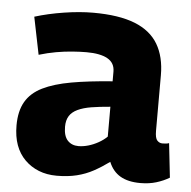

<svg xmlns="http://www.w3.org/2000/svg" viewBox="-45 -599 649 654"><g transform="rotate(5 279.5 -272.0)"><path d="M21 -149Q21 -198 39.5 -230Q58 -262 96.5 -281Q135 -300 194 -310.5Q253 -321 334 -327V-360Q334 -390 309 -404Q284 -418 237 -418Q216 -418 189 -416Q162 -414 133.5 -409Q105 -404 75 -395L49 -523Q94 -537 148 -545.5Q202 -554 248 -554Q336 -554 390.5 -532.5Q445 -511 470.5 -468Q496 -425 496 -362V-172Q496 -147 503.5 -139Q511 -131 521 -131Q526 -131 532.5 -131.5Q539 -132 544 -134L557 -17Q537 -5 512.5 2.5Q488 10 458 10Q416 10 389.5 -5.5Q363 -21 350 -53Q324 -34 297.5 -19.5Q271 -5 240.5 2.5Q210 10 172 10Q138 10 110.5 -1Q83 -12 62.5 -32.5Q42 -53 31.5 -82Q21 -111 21 -149ZM186 -159Q186 -127 200 -112Q214 -97 237 -97Q253 -97 270.5 -102Q288 -107 305 -116.5Q322 -126 334 -138V-240Q297 -237 269.5 -232.5Q242 -228 223 -219Q204 -210 195 -195.5Q186 -181 186 -159Z"/></g></svg>

Font: Georama ExtraCondensed Thin
Style: Bold
Weight: 700
Version: Version 1.001